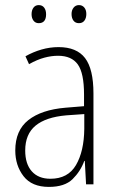

<svg xmlns="http://www.w3.org/2000/svg" viewBox="-20 -724 460 754"><path d="M210 -539Q281 -539 314 -496Q347 -453 347 -357V0H318L313 -92H311Q296 -51 265 -20.5Q234 10 172 10Q105 10 72.5 -32Q40 -74 40 -133Q40 -212 91.5 -252.5Q143 -293 237 -301L310 -307V-353Q310 -437 285.5 -471Q261 -505 208 -505Q182 -505 154 -497.5Q126 -490 94 -472L80 -503Q110 -520 143 -529.5Q176 -539 210 -539ZM240 -271Q160 -264 119.5 -230.5Q79 -197 79 -133Q79 -80 105 -51Q131 -22 178 -22Q247 -22 278.5 -76Q310 -130 311 -218V-276ZM104 -668Q104 -684 111.5 -694Q119 -704 132 -704Q146 -704 153.5 -694Q161 -684 161 -668Q161 -633 132 -633Q119 -633 111.5 -643Q104 -653 104 -668ZM261 -669Q261 -684 269 -694Q277 -704 290 -704Q303 -704 311 -694.5Q319 -685 319 -669Q319 -653 311.5 -643Q304 -633 290 -633Q276 -633 268.5 -643Q261 -653 261 -669Z"/></svg>

Font: Noto Sans Kannada Condensed ExtraLight
Style: Regular
Weight: 200
Width: 3
Designer: Jelle Bosma - Monotype Design Team
Foundry: Monotype Imaging Inc.
Version: Version 2.005; ttfautohint (v1.8.4.7-5d5b)